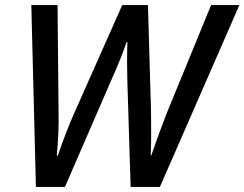

<svg xmlns="http://www.w3.org/2000/svg" viewBox="-20 -734 960 754"><path d="M121 0 103 -714H206L210 -292Q211 -252 209 -207.5Q207 -163 203 -123H207Q220 -162 239 -211Q258 -260 276 -300L460 -714H561L573 -301Q573 -274 573.5 -242.5Q574 -211 573.5 -180Q573 -149 572 -123H574Q583 -150 593.5 -179Q604 -208 615 -237.5Q626 -267 637 -295L809 -714H920L608 0H493L480 -420Q479 -458 479 -497Q479 -536 480 -569H477Q466 -536 453 -503.5Q440 -471 420 -426L235 0Z"/></svg>

Font: Noto Sans Display Medium
Style: Italic
Weight: 500
Italic angle: -12°
Designer: Monotype Design Team
Foundry: Monotype Imaging Inc.
Version: Version 2.003